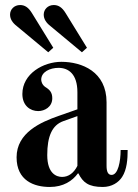

<svg xmlns="http://www.w3.org/2000/svg" viewBox="-20 -732 548 764"><path d="M20 -674C20 -656 30 -641 47 -628L172 -524L192 -542L107 -680C93 -703 78 -712 60 -712C36 -712 20 -694 20 -674ZM154 -674C154 -656 164 -641 181 -628L306 -524L326 -542L241 -680C227 -703 212 -712 194 -712C170 -712 154 -694 154 -674ZM168 -115C168 -189 187 -234 232 -250L288 -270V-72C274 -44 253 -28 227 -28C205 -28 168 -41 168 -115ZM46 -106C46 -13 116 12 178 12C232 12 268 -12 290 -42H292C310 -6 332 12 389 12C425 12 452 -6 466 -28C485 -57 488 -99 488 -135H460C460 -90 450 -36 424 -36C411 -36 404 -47 404 -72V-325C404 -447 306 -486 224 -486C153 -486 69 -439 69 -358C69 -311 101 -290 132 -290C157 -290 188 -306 188 -341C188 -364 178 -375 160 -386C147 -395 144 -409 144 -415C144 -446 179 -462 213 -462C252 -462 288 -438 288 -365V-297L214 -271C142 -246 46 -204 46 -106Z"/></svg>

Font: Old Standard
Style: Bold
Weight: 700
Designer: Alexey Kryukov <alexios@thessalonica.org.ru>
Version: Version 2.0.2